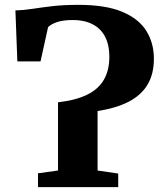

<svg xmlns="http://www.w3.org/2000/svg" viewBox="-20 -771 674 791"><path d="M136.5 0V-57L219 -68.5V-349.5Q293 -358 339.8 -381.2Q386.5 -404.5 408.5 -443.5Q430.5 -482.5 430.5 -536.5Q430.5 -610 391.8 -649Q353 -688 281.5 -688.5Q238.5 -688.5 213.5 -679.5Q188.5 -670.5 178 -659L147 -518H51.5L43.5 -728Q78.5 -729 115.2 -734.8Q152 -740.5 197.2 -745.8Q242.5 -751 304 -751Q416 -751 484 -722.2Q552 -693.5 583 -643.5Q614 -593.5 614 -529Q614 -466 587.8 -422.2Q561.5 -378.5 510.2 -352Q459 -325.5 382 -313.5V-68.5L467 -56V0Z"/></svg>

Font: Merriweather 36pt ExtraBold
Style: Regular
Weight: 800
Designer: Eben Sorkin
Foundry: Eben Sorkin
Version: Version 2.100